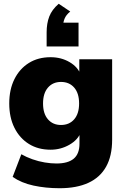

<svg xmlns="http://www.w3.org/2000/svg" viewBox="-20 -806 666 1017"><path d="M296 191Q222 191 157.5 177Q93 163 47 131L93 11Q119 26 151.5 37.5Q184 49 217 54.5Q250 60 279 60Q340 60 370.5 34.5Q401 9 401 -45V-108H409Q394 -66 348 -39.5Q302 -13 248 -13Q182 -13 133 -43.5Q84 -74 56.5 -129Q29 -184 29 -258Q29 -332 56.5 -387Q84 -442 133 -472.5Q182 -503 248 -503Q304 -503 348.5 -477Q393 -451 408 -409H400V-492H574V-66Q574 20 542 77Q510 134 448 162.5Q386 191 296 191ZM303 -144Q347 -144 373 -174Q399 -204 399 -258Q399 -312 373 -342Q347 -372 303 -372Q260 -372 234 -342Q208 -312 208 -258Q208 -204 234 -174Q260 -144 303 -144ZM227 -560V-635Q227 -682 241 -718.5Q255 -755 291 -786L352 -745Q330 -727 322 -707Q314 -687 314 -666L278 -686H396V-560Z"/></svg>

Font: Nunito Sans 12pt ExtraLight 12pt Black
Style: Regular
Weight: 900
Version: Version 3.101;gftools[0.9.27]